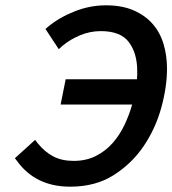

<svg xmlns="http://www.w3.org/2000/svg" viewBox="-20 -690 648 722"><path d="M227 -392H495Q496 -400 496 -407.5Q496 -415 496 -423Q496 -489 465 -531Q434 -573 359 -573Q319 -573 281.5 -557.5Q244 -542 214 -517L201 -505L151 -581L159 -588Q202 -624 260 -647Q318 -670 378 -670Q439 -670 482.5 -651Q526 -632 554 -600Q582 -568 595 -524.5Q608 -481 608 -432Q608 -363 586.5 -285Q565 -207 520.5 -141Q476 -75 407.5 -31.5Q339 12 244 12Q113 12 43 -86L36 -95L112 -164L122 -151Q148 -119 180 -102Q212 -85 257 -85Q304 -85 340.5 -103.5Q377 -122 403.5 -152Q430 -182 448 -220Q466 -258 477 -297H208Z"/></svg>

Font: Codetta
Style: Bold Italic
Weight: 700
Italic angle: -11°
Designer: Ulrich Proeller
Foundry: PROSA GmbH
Version: Version 2.00;September 29, 2018;FontCreator 11.5.0.2427 64-b